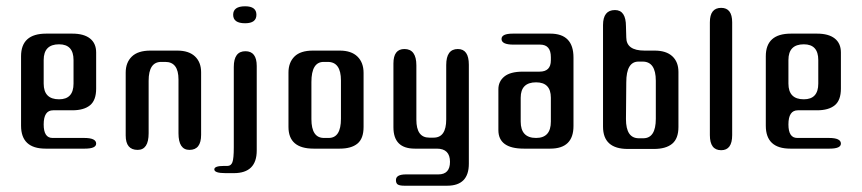

<svg xmlns="http://www.w3.org/2000/svg" viewBox="-20 -473 2744 611"><path d="M147 -34H248Q286 -34 286 -16Q286 0 250 0H125Q47 0 47 -73V-294Q47 -366 127 -366H210Q247 -366 266.5 -350.5Q286 -335 286 -306V-191Q286 -154 266.5 -138Q247 -122 210 -122H149Q119 -122 119 -77Q119 -34 147 -34ZM119 -282V-207Q119 -157 168 -157Q214 -157 214 -207V-282Q214 -332 168 -332Q119 -332 119 -282Z M548 -220Q548 -276 506 -276H493Q453 -276 453 -216V-49Q453 4 418 4Q380 4 380 -42V-242Q380 -274 399.5 -293Q419 -312 459 -312H544Q581 -312 600.5 -293.5Q620 -275 620 -243V-44Q620 4 583 4Q548 4 548 -49Z M693 55H701H704Q715 55 719.5 43.5Q724 32 724 -4V-260Q724 -310 761 -310Q797 -310 797 -263V6Q797 78 724 78H698Q662 78 662 66Q662 55 693 55ZM760 -399Q722 -399 722 -426Q722 -453 760 -453Q796 -453 796 -426Q796 -399 760 -399Z M1137 -69Q1137 -32 1117.5 -16Q1098 0 1061 0H978Q898 0 898 -69V-242Q898 -274 917 -293Q936 -312 976 -312H1061Q1098 -312 1117.5 -293Q1137 -274 1137 -241ZM1065 -95V-217Q1065 -276 1023 -276H1010Q971 -276 971 -212V-94Q971 -34 1011 -34H1026Q1065 -34 1065 -95Z M1400 -93V-266Q1400 -317 1437 -317Q1472 -317 1472 -267V48Q1472 118 1403 118H1267Q1253 118 1246.5 114.5Q1240 111 1240 100Q1240 82 1272 82H1375Q1412 82 1412 42Q1412 0 1370 0H1310H1300Q1232 0 1232 -68V-271Q1232 -317 1267 -317Q1305 -317 1305 -265V-92Q1305 -35 1346 -35H1360Q1400 -35 1400 -93Z M1699 -331H1614Q1576 -331 1576 -349Q1576 -366 1612 -366H1731Q1805 -366 1805 -290V-72Q1805 0 1731 0H1647Q1566 0 1566 -59V-189Q1566 -214 1585 -229.5Q1604 -245 1644 -245H1697Q1733 -245 1733 -281V-291Q1733 -331 1699 -331ZM1637 -162V-86Q1637 -34 1686 -34Q1733 -34 1733 -86V-162Q1733 -211 1686 -211Q1637 -211 1637 -162Z M2031 -312H2063Q2100 -312 2119.5 -294Q2139 -276 2139 -244V-69Q2139 -32 2119 -15.5Q2099 1 2061 1H1978Q1899 1 1899 -70V-393Q1899 -441 1937 -441Q1972 -441 1972 -389L1973 -354Q1973 -312 2031 -312ZM2067 -95V-216Q2067 -277 2025 -277H2012Q1973 -277 1973 -211L1972 -94Q1972 -33 2013 -33H2027Q2067 -33 2067 -95Z M2275 5Q2239 5 2239 -43V-402Q2239 -448 2275 -448Q2310 -448 2310 -402V-43Q2310 5 2275 5Z M2517 -34H2618Q2656 -34 2656 -16Q2656 0 2620 0H2495Q2417 0 2417 -73V-294Q2417 -366 2497 -366H2580Q2617 -366 2636.5 -350.5Q2656 -335 2656 -306V-191Q2656 -154 2636.5 -138Q2617 -122 2580 -122H2519Q2489 -122 2489 -77Q2489 -34 2517 -34ZM2489 -282V-207Q2489 -157 2538 -157Q2584 -157 2584 -207V-282Q2584 -332 2538 -332Q2489 -332 2489 -282Z"/></svg>

Font: Cute Font
Style: Regular
Weight: 400
Designer: TypoDesign Lab.inc.
Foundry: TypoDesign Lab.inc.
Version: Version 1.00